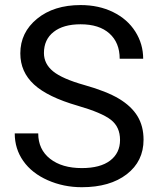

<svg xmlns="http://www.w3.org/2000/svg" viewBox="-20 -741 633 770"><path d="M292 -316.9Q171.4 -351.6 116.5 -402.1Q61.5 -452.6 61.5 -526.9Q61.5 -610.8 128.7 -665.8Q195.8 -720.7 303.2 -720.7Q376.5 -720.7 433.8 -692.4Q491.2 -664.1 522.7 -614.3Q554.2 -564.5 554.2 -505.4H460Q460 -569.8 418.9 -606.7Q377.9 -643.6 303.2 -643.6Q233.9 -643.6 195.1 -613Q156.2 -582.5 156.2 -528.3Q156.2 -484.9 193.1 -454.8Q230 -424.8 318.6 -399.9Q407.2 -375 457.3 -345Q507.3 -314.9 531.5 -274.9Q555.7 -234.9 555.7 -180.7Q555.7 -94.2 488.3 -42.2Q420.9 9.8 308.1 9.8Q234.9 9.8 171.4 -18.3Q107.9 -46.4 73.5 -95.2Q39.1 -144 39.1 -206.1H133.3Q133.3 -141.6 180.9 -104.2Q228.5 -66.9 308.1 -66.9Q382.3 -66.9 421.9 -97.2Q461.4 -127.4 461.4 -179.7Q461.4 -231.9 424.8 -260.5Q388.2 -289.1 292 -316.9Z"/></svg>

Font: Roboto-ThirdPerson-AD3FC
Style: ThirdPerson-AD3FC
Weight: 400
Designer: Google
Version: Version 2.137; 2017